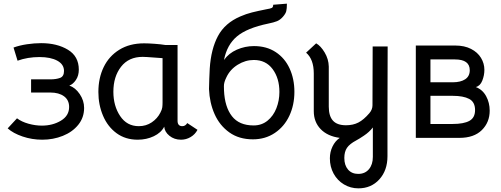

<svg xmlns="http://www.w3.org/2000/svg" viewBox="-20 -754 2738 1050"><path d="M22 -52 73 -107Q98 -88 135.5 -77.5Q173 -67 209 -67Q268 -67 313 -94Q358 -121 358 -169Q358 -207 330 -227.5Q302 -248 255 -248H150V-320H255Q287 -320 308.5 -328Q330 -336 330 -366Q330 -402 293.5 -422Q257 -442 196 -442Q131 -442 76 -422L54 -494Q87 -506 127.5 -512Q168 -518 205 -518Q292 -518 351.5 -482Q411 -446 411 -373Q411 -340 395 -316.5Q379 -293 359 -286Q392 -275 416 -239.5Q440 -204 440 -164Q440 -111 408 -71.5Q376 -32 323.5 -11Q271 10 211 10Q155 10 103.5 -7.5Q52 -25 22 -52Z M518 -251Q518 -327 547 -387Q576 -447 632.5 -482Q689 -517 768 -517Q791 -517 825.5 -514.5Q860 -512 884 -508H951V-93Q951 -79 957.5 -71.5Q964 -64 977 -64Q994 -64 1004 -81L1060 -44Q1047 -19 1022.5 -4.5Q998 10 970 10Q933 10 906.5 -11.5Q880 -33 878 -62V-61Q861 -28 821 -9Q781 10 733 10Q666 10 617.5 -25.5Q569 -61 543.5 -121Q518 -181 518 -251ZM857 -138Q866 -155 867.5 -167Q869 -179 869 -194V-436L827 -439Q777 -443 760 -443Q684 -443 642 -389Q600 -335 600 -252Q600 -175 637 -119.5Q674 -64 739 -64Q779 -64 810 -85Q841 -106 857 -138Z M1123 -267Q1123 -285 1124.5 -322.5Q1126 -360 1127 -379Q1134 -486 1172 -557Q1210 -628 1294 -664Q1326 -678 1358 -686Q1390 -694 1435 -703Q1460 -707 1467 -711Q1474 -715 1474 -728L1549 -734Q1549 -707 1545.5 -693Q1542 -679 1527 -662Q1512 -645 1494.5 -638Q1477 -631 1447 -625Q1331 -601 1276 -555Q1221 -509 1205 -426Q1231 -463 1275.5 -482.5Q1320 -502 1369 -502Q1438 -502 1488 -469Q1538 -436 1564 -379Q1590 -322 1590 -252Q1590 -180 1562.5 -121Q1535 -62 1483 -27Q1431 8 1363 8Q1287 8 1234 -30Q1181 -68 1153.5 -130Q1126 -192 1123 -267ZM1368 -426Q1322 -426 1280 -400Q1238 -374 1218 -331Q1204 -303 1204.5 -282.5Q1205 -262 1205 -260Q1209 -169 1248.5 -118.5Q1288 -68 1367 -68Q1411 -68 1443 -94Q1475 -120 1491.5 -162Q1508 -204 1508 -251Q1508 -326 1471 -376Q1434 -426 1368 -426Z M1784 112Q1784 77 1798.5 47Q1813 17 1838 0Q1771 -9 1733.5 -48Q1696 -87 1696 -146V-352Q1696 -430 1654 -466L1709 -517Q1734 -503 1755.5 -467Q1777 -431 1778 -390V-171Q1778 -119 1801 -94Q1824 -69 1872 -69Q1911 -69 1940 -84Q1969 -99 2000 -135Q2017 -155 2017 -178L2018 -500H2100L2099 -145V100Q2099 178 2054.5 227Q2010 276 1940 276Q1897 276 1861 254.5Q1825 233 1804.5 195.5Q1784 158 1784 112ZM2019 104V-57Q2000 -32 1970 -12Q1945 5 1928 14Q1892 33 1877.5 54.5Q1863 76 1863 110Q1863 150 1883.5 173.5Q1904 197 1939 197Q1976 197 1997.5 171.5Q2019 146 2019 104Z M2470 -505Q2520 -505 2556 -486.5Q2592 -468 2610.5 -437.5Q2629 -407 2629 -372Q2629 -342 2617.5 -313Q2606 -284 2582 -278Q2619 -264 2638.5 -228Q2658 -192 2658 -149Q2658 -85 2615 -42.5Q2572 0 2492 0H2254V-505ZM2549 -370Q2549 -429 2468 -429H2334V-304H2456Q2499 -304 2524 -320.5Q2549 -337 2549 -370ZM2578 -152Q2578 -196 2546 -213Q2514 -230 2455 -230H2334V-76H2455Q2516 -76 2547 -93Q2578 -110 2578 -152Z"/></svg>

Font: Bellota
Style: Bold
Weight: 700
Designer: Kemie Guaida
Foundry: Kemie Guaida
Version: Version 4.001